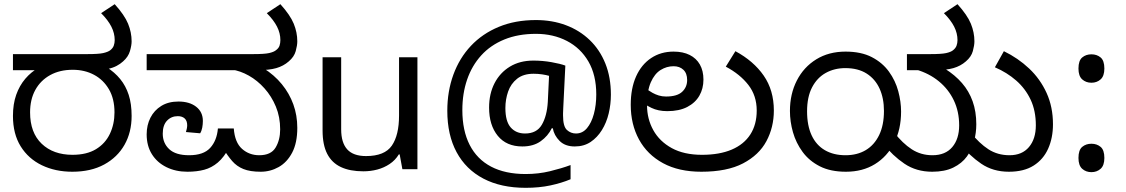

<svg xmlns="http://www.w3.org/2000/svg" viewBox="-20 -810 5391 919"><path d="M326 12Q245 12 180.5 -19Q116 -50 79 -109.5Q42 -169 42 -255Q42 -312 57.5 -356Q73 -400 101 -433Q129 -466 168 -488L186 -474H42V-551H398Q452 -551 474 -556Q496 -561 507 -569Q520 -579 524.5 -591.5Q529 -604 529 -618Q529 -651 513 -682.5Q497 -714 464 -747L529 -790Q576 -738 593 -696.5Q610 -655 610 -612Q610 -593 602 -565.5Q594 -538 569 -516Q556 -504 538 -494.5Q520 -485 496 -480L491 -488Q529 -464 555.5 -431.5Q582 -399 596 -356Q610 -313 610 -255Q610 -177 576 -117Q542 -57 478.5 -22.5Q415 12 326 12ZM327 -69Q395 -69 439.5 -96Q484 -123 506 -169.5Q528 -216 528 -272Q528 -337 501.5 -382.5Q475 -428 430 -452Q385 -476 328 -476Q266 -476 220 -450.5Q174 -425 149 -379.5Q124 -334 124 -272Q124 -175 179.5 -122Q235 -69 327 -69Z M877 12Q821 12 776.5 -10Q732 -32 707 -72Q682 -112 682 -167Q682 -211 700 -246.5Q718 -282 752 -303Q786 -324 834 -324Q887 -324 919 -299Q951 -274 951 -231Q951 -215 948 -199Q945 -183 938 -172L870 -178Q872 -184 874 -193.5Q876 -203 876 -210Q876 -232 864 -243Q852 -254 831 -254Q800 -254 779.5 -232.5Q759 -211 759 -170Q759 -125 790 -96Q821 -67 885 -67Q954 -67 986 -102Q1018 -137 1023 -195H1099Q1104 -128 1138.5 -97.5Q1173 -67 1221 -67Q1277 -67 1299 -103.5Q1321 -140 1321 -191Q1321 -250 1300.5 -299.5Q1280 -349 1246 -387Q1212 -425 1171 -448Q1130 -471 1089 -477L1242 -483Q1293 -451 1329 -407Q1365 -363 1384 -310.5Q1403 -258 1403 -198Q1403 -126 1378.5 -79.5Q1354 -33 1314 -10.5Q1274 12 1228 12Q1177 12 1145 -1Q1113 -14 1091 -39.5Q1069 -65 1047 -101L1078 -105Q1052 -57 1022.5 -32Q993 -7 957.5 2.5Q922 12 877 12ZM682 -474V-551H1192Q1246 -551 1268 -556Q1290 -561 1300 -569Q1314 -579 1318 -591.5Q1322 -604 1322 -618Q1322 -651 1306 -682.5Q1290 -714 1257 -747L1322 -790Q1369 -738 1386 -696.5Q1403 -655 1403 -612Q1403 -593 1395.5 -565.5Q1388 -538 1362 -516Q1337 -494 1302.5 -484Q1268 -474 1210 -474Z M1978 -536V0H1906L1893 -71H1889Q1872 -43 1845 -25Q1818 -7 1786 1.5Q1754 10 1719 10Q1655 10 1611.5 -10.5Q1568 -31 1546 -74Q1524 -117 1524 -185V-536H1613V-191Q1613 -127 1642 -95Q1671 -63 1732 -63Q1821 -63 1855.5 -113Q1890 -163 1890 -257V-536Z M2904 -357Q2904 -311 2893.5 -267Q2883 -223 2861 -187.5Q2839 -152 2807 -130.5Q2775 -109 2731 -109Q2685 -109 2658.5 -135.5Q2632 -162 2626 -196H2621Q2603 -159 2568 -134Q2533 -109 2480 -109Q2404 -109 2362.5 -160Q2321 -211 2321 -295Q2321 -361 2347 -411.5Q2373 -462 2420.5 -491Q2468 -520 2533 -520Q2577 -520 2619.5 -512.5Q2662 -505 2686 -496L2676 -293Q2675 -275 2675 -267.5Q2675 -260 2675 -257Q2675 -205 2693.5 -188Q2712 -171 2737 -171Q2768 -171 2789.5 -196.5Q2811 -222 2822.5 -264.5Q2834 -307 2834 -358Q2834 -451 2796.5 -515.5Q2759 -580 2693.5 -614Q2628 -648 2545 -648Q2460 -648 2394 -621Q2328 -594 2283.5 -545Q2239 -496 2216 -429.5Q2193 -363 2193 -283Q2193 -185 2228 -116.5Q2263 -48 2330.5 -12.5Q2398 23 2496 23Q2557 23 2612.5 9.5Q2668 -4 2711 -20V48Q2668 66 2614.5 77.5Q2561 89 2496 89Q2378 89 2294 45Q2210 1 2165.5 -81.5Q2121 -164 2121 -280Q2121 -373 2150 -452.5Q2179 -532 2234 -590.5Q2289 -649 2367.5 -681.5Q2446 -714 2545 -714Q2623 -714 2688.5 -689.5Q2754 -665 2802.5 -618.5Q2851 -572 2877.5 -506Q2904 -440 2904 -357ZM2399 -293Q2399 -229 2424.5 -200Q2450 -171 2493 -171Q2549 -171 2573.5 -213Q2598 -255 2602 -322L2608 -447Q2595 -451 2575 -454Q2555 -457 2534 -457Q2485 -457 2455 -433Q2425 -409 2412 -371.5Q2399 -334 2399 -293Z M3337 12Q3229 12 3153.5 -29Q3078 -70 3038.5 -142.5Q2999 -215 2999 -308Q2999 -387 3024.5 -444Q3050 -501 3096.5 -532Q3143 -563 3204 -563Q3249 -563 3281 -547Q3313 -531 3330 -501Q3347 -471 3347 -429Q3347 -386 3327.5 -352Q3308 -318 3269.5 -298Q3231 -278 3174 -278Q3152 -278 3133 -282Q3114 -286 3098.5 -293.5Q3083 -301 3070 -309L3080 -380Q3090 -373 3103.5 -365.5Q3117 -358 3133 -353Q3149 -348 3168 -348Q3221 -348 3245 -370.5Q3269 -393 3269 -427Q3269 -459 3251 -476Q3233 -493 3204 -493Q3171 -493 3142 -475Q3113 -457 3095 -416Q3077 -375 3077 -306Q3077 -241 3107 -187Q3137 -133 3195.5 -101Q3254 -69 3340 -69Q3424 -69 3482.5 -94Q3541 -119 3571.5 -166.5Q3602 -214 3602 -281Q3602 -352 3562 -403.5Q3522 -455 3454 -491L3500 -565Q3587 -518 3635.5 -448Q3684 -378 3684 -281Q3684 -201 3648.5 -134.5Q3613 -68 3536.5 -28Q3460 12 3337 12Z M4029 12Q3955 12 3904 -14Q3853 -40 3821.5 -83Q3790 -126 3775.5 -177Q3761 -228 3761 -279Q3761 -360 3794 -424.5Q3827 -489 3887 -526Q3947 -563 4027 -563Q4102 -563 4153 -536.5Q4204 -510 4235 -467Q4266 -424 4279.5 -373.5Q4293 -323 4293 -276Q4293 -191 4260 -126Q4227 -61 4168 -24.5Q4109 12 4029 12ZM4027 -67Q4083 -67 4124 -91.5Q4165 -116 4188 -163.5Q4211 -211 4211 -279Q4211 -340 4190 -386Q4169 -432 4128 -458Q4087 -484 4026 -484Q3974 -484 3932.5 -461Q3891 -438 3867 -392Q3843 -346 3843 -277Q3843 -209 3865 -162Q3887 -115 3928.5 -91Q3970 -67 4027 -67ZM4442 12Q4366 12 4309 -26.5Q4252 -65 4207 -123L4259 -177Q4300 -124 4344 -95.5Q4388 -67 4443 -67Q4505 -67 4538 -106Q4571 -145 4571 -210Q4571 -276 4545.5 -329.5Q4520 -383 4473.5 -421Q4427 -459 4365 -477L4503 -481Q4551 -451 4584.5 -412.5Q4618 -374 4635.5 -325Q4653 -276 4653 -215Q4653 -175 4642.5 -134.5Q4632 -94 4608 -61Q4584 -28 4543 -8Q4502 12 4442 12ZM4809 12Q4733 12 4676.5 -26.5Q4620 -65 4574 -123L4625 -177Q4667 -124 4711 -95.5Q4755 -67 4812 -67Q4872 -67 4905 -106Q4938 -145 4938 -210Q4938 -280 4913 -333Q4888 -386 4844 -424.5Q4800 -463 4742 -488L4785 -565Q4853 -532 4906 -482Q4959 -432 4989.5 -365Q5020 -298 5020 -215Q5020 -150 4997 -98.5Q4974 -47 4927.5 -17.5Q4881 12 4809 12ZM4644 -612Q4644 -593 4636.5 -565.5Q4629 -538 4603 -516Q4578 -494 4543.5 -484Q4509 -474 4451 -474H4321V-551H4433Q4487 -551 4509 -556Q4531 -561 4541 -569Q4554 -579 4558.5 -591.5Q4563 -604 4563 -618Q4563 -651 4547 -682.5Q4531 -714 4498 -747L4563 -790Q4610 -738 4627 -696.5Q4644 -655 4644 -612Z M5204 -414Q5178 -414 5160 -430Q5142 -446 5142 -482Q5142 -520 5160 -535Q5178 -550 5204 -550Q5230 -550 5248 -535Q5266 -520 5266 -482Q5266 -446 5248 -430Q5230 -414 5204 -414ZM5204 14Q5178 14 5160 -2Q5142 -18 5142 -54Q5142 -92 5160 -107Q5178 -122 5204 -122Q5230 -122 5248 -107Q5266 -92 5266 -54Q5266 -18 5248 -2Q5230 14 5204 14Z"/></svg>

Font: hexkannada15
Style: Book
Weight: 400
Designer: Jelle Bosma - Monotype Design Team
Foundry: Monotype Imaging Inc.
Version: Version 2.003